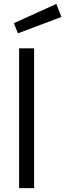

<svg xmlns="http://www.w3.org/2000/svg" viewBox="-20 -965 335 985"><path d="M78 0V-717H155V0ZM72 -794 51 -846 269 -945 295 -878Z"/></svg>

Font: Cairo
Style: Regular
Weight: 400
Designer: Mohamed Gaber, Accademia di Belle Arti di Urbino
Foundry: Kief Type Foundry, Accademia di Belle Arti di Urbino
Version: Version 3.120